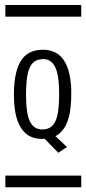

<svg xmlns="http://www.w3.org/2000/svg" viewBox="-20 -725 353 788"><path d="M2.4 -4.4Q2.4 -4.4 8.3 -4.4H23.4H80.1H241.7H291H306.2Q306.2 -4.4 313 -4.4Q313.5 -3.9 313.5 -2V5.9V34.2V41Q313.5 41 313.5 43.5Q313.5 43.5 308.1 43.5H293.9H237.8H75.2H24.9H9.8Q9.8 43.5 2.9 43.5Q2 43 2 41V33.2V4.9V-2Q2 -3.9 2.4 -4.4ZM149.4 -481.9Q134.3 -480 127.4 -476.1Q102.1 -462.9 93.3 -419.9Q86.9 -389.2 86.9 -334.5Q86.9 -277.8 95.7 -245.6Q101.6 -225.1 111.8 -212.4Q130.4 -189.9 164.1 -194.3Q170.4 -194.8 178.7 -198.2Q206.1 -209.5 215.8 -252.9Q222.7 -284.2 222.7 -340.3Q222.7 -397.5 213.9 -429.7Q207.5 -451.7 197.8 -463.4Q179.2 -485.8 149.4 -481.9ZM2.4 -704.6Q2.4 -704.6 8.3 -704.6H23.4H80.1H241.7H291H306.2Q306.2 -704.6 313 -704.6Q313.5 -704.1 313.5 -702.1V-693.8V-666V-659.2Q313.5 -659.2 313.5 -656.7Q313.5 -656.7 308.1 -656.7H293.9H237.8H75.2H24.9H9.8Q9.8 -656.7 2.9 -656.7Q2 -657.2 2 -659.2V-667V-695.3V-702.1Q2 -704.1 2.4 -704.6ZM254.9 -121.1Q243.7 -114.7 229 -104.5L222.2 -99.6Q222.2 -99.6 219.2 -98.1Q219.2 -98.1 215.8 -101.6Q215.8 -101.6 205.6 -111.8Q195.8 -121.6 177.2 -141.1Q174.3 -144.5 168 -150.9Q167.5 -151.4 166.7 -152.1Q166 -152.8 165.8 -153.3Q165.5 -153.8 164.8 -154.3Q164.1 -154.8 163.6 -155.3Q163.1 -156.2 159.9 -155.5Q156.7 -154.8 156.2 -154.8Q144 -154.8 137.7 -155.8Q99.1 -160.6 78.1 -184.6Q52.7 -212.4 43.5 -261.2Q37.1 -294.4 37.1 -338.4Q37.1 -390.6 46.4 -427.2Q61 -485.8 97.7 -506.8Q118.7 -519 146.5 -520.5Q164.6 -522 180.7 -518.6Q196.3 -515.1 207.5 -509.3Q216.3 -504.4 223.1 -499Q263.2 -465.8 271 -380.9Q271.5 -377 271.7 -372.3Q272 -367.7 272.2 -361.8Q272.5 -356 272.5 -353Q272.9 -344.7 272 -315.4Q271 -288.6 267.1 -265.1Q257.8 -213.4 233.9 -187Q218.8 -170.9 207.5 -166.5Q209.5 -164.1 213.4 -160.6Q217.3 -157.2 218.3 -156.2L243.2 -132.8Q252.4 -124.5 254.9 -121.1Z"/></svg>

Font: ERD_A
Style: Medium
Weight: 500
Version: Version 001.000